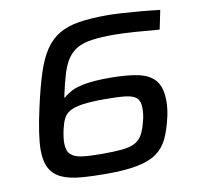

<svg xmlns="http://www.w3.org/2000/svg" viewBox="-79 -777 887 866"><g transform="rotate(-10 365.0 -344.0)"><path d="M342 8Q275 8 223 3.5Q171 -1 136.5 -16.5Q102 -32 84 -63.5Q66 -95 66 -150Q66 -181 73 -229Q80 -277 94 -339Q114 -430 134.5 -493Q155 -556 182 -595.5Q209 -635 246.5 -657Q284 -679 337.5 -687.5Q391 -696 465 -696Q494 -696 535.5 -693.5Q577 -691 621.5 -687Q666 -683 707 -678L689 -591Q634 -596 576.5 -600Q519 -604 481 -604Q423 -604 382.5 -598.5Q342 -593 315 -578.5Q288 -564 269.5 -537.5Q251 -511 238 -468.5Q225 -426 212 -364H216Q230 -377 252.5 -389Q275 -401 317 -408.5Q359 -416 428 -416Q507 -416 559 -405Q611 -394 637 -362.5Q663 -331 663 -268Q663 -254 661 -235.5Q659 -217 655 -199Q642 -141 623.5 -101.5Q605 -62 571.5 -38Q538 -14 482.5 -3Q427 8 342 8ZM335 -84Q391 -84 427.5 -87.5Q464 -91 486 -102.5Q508 -114 521 -136.5Q534 -159 543 -197Q548 -214 549.5 -229.5Q551 -245 551 -257Q551 -288 535.5 -302.5Q520 -317 484.5 -321Q449 -325 388 -325Q326 -325 288.5 -319.5Q251 -314 230.5 -302.5Q210 -291 200.5 -272Q191 -253 185 -227Q181 -210 178.5 -193Q176 -176 176 -161Q176 -126 193 -109.5Q210 -93 245 -88.5Q280 -84 335 -84Z"/></g></svg>

Font: Saira SemiExpanded Medium
Style: Italic
Weight: 500
Width: 6
Italic angle: -12°
Designer: Hector Gatti with collaboration of the Omnibus-Type team
Foundry: Omnibus-Type
Version: Version 1.101